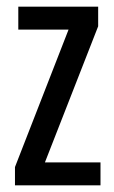

<svg xmlns="http://www.w3.org/2000/svg" viewBox="-20 -557 343 577"><path d="M282 0V-69H115L275 -478V-537H35V-468H186L25 -55V0Z"/></svg>

Font: Noto Sans Gujarati ExtraCondensed
Style: Regular
Weight: 400
Width: 2
Designer: Jelle Bosma - Monotype Design Team, Universal Thirst
Foundry: Monotype Imaging Inc.
Version: Version 2.106